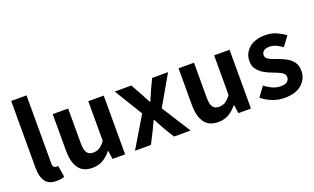

<svg xmlns="http://www.w3.org/2000/svg" viewBox="-85 -1252 2815 1719"><g transform="rotate(-20 1323.0 -392.0)"><path d="M217 14Q141 14 110 -32.5Q79 -79 79 -157V-798H225V-150Q225 -125 235 -115.5Q245 -106 255 -106Q260 -106 264 -106.5Q268 -107 275 -108L293 1Q268 14 217 14Z M560 14Q470 14 429 -45.5Q388 -105 388 -210V-560H535V-229Q535 -164 554 -138Q573 -112 613 -112Q648 -112 673.5 -128.5Q699 -145 727 -182V-560H874V0H754L743 -80H739Q704 -37 661 -11.5Q618 14 560 14Z M968 0 1143 -292 979 -560H1137L1193 -460Q1217 -413 1243 -366H1247Q1257 -389 1268 -413Q1278 -437 1288 -460L1335 -560H1487L1323 -275L1498 0H1340L1278 -102Q1269 -119 1260 -135Q1242 -169 1224 -201H1219Q1202 -166 1185 -129Q1178 -116 1172 -102L1120 0Z M1759 14Q1669 14 1628 -45.5Q1587 -105 1587 -210V-560H1734V-229Q1734 -164 1753 -138Q1772 -112 1812 -112Q1847 -112 1872.5 -128.5Q1898 -145 1926 -182V-560H2073V0H1953L1942 -80H1938Q1903 -37 1860 -11.5Q1817 14 1759 14Z M2390 14Q2278 14 2177 -65L2244 -157Q2281 -128 2318 -112Q2355 -96 2394 -96Q2436 -96 2455.5 -112.5Q2475 -129 2475 -155Q2475 -184 2444 -201.5Q2413 -219 2371 -234Q2365 -236 2358 -239Q2322 -252 2287 -272.5Q2252 -293 2228.5 -324.5Q2205 -356 2205 -402Q2205 -478 2262 -526Q2319 -574 2413 -574Q2475 -574 2522 -553Q2569 -532 2604 -505L2538 -416Q2508 -437 2478.5 -450.5Q2449 -464 2417 -464Q2380 -464 2361.5 -449Q2343 -434 2343 -410Q2343 -383 2370.5 -367.5Q2398 -352 2438 -339Q2447 -336 2457 -332Q2495 -319 2530.5 -299Q2566 -279 2589.5 -247Q2613 -215 2613 -163Q2613 -90 2556.5 -38Q2500 14 2390 14Z"/></g></svg>

Font: Source Han Sans CN Bold
Style: Bold
Weight: 700
Designer: Ryoko NISHIZUKA 西塚涼子 (kana & ideographs); Paul D. Hunt (Latin, Greek & Cyrillic); Wenlong ZHANG 张文龙 (bopomofo); Sandoll 
Foundry: Adobe Systems Incorporated
Version: Version 1.00;May 30, 2023;FontCreator 11.5.0.2422 32-bit